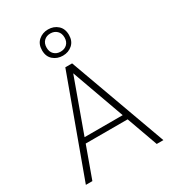

<svg xmlns="http://www.w3.org/2000/svg" viewBox="-225 -1079 1077 1199"><g transform="rotate(-30 313.5 -479.5)"><path d="M34 0 290 -700H339L593 0H545L314 -643L81 0ZM142 -224 157 -262H471L486 -224ZM314 -770Q274 -770 245.5 -794.5Q217 -819 217 -864Q217 -909 245.5 -934Q274 -959 314 -959Q355 -959 383 -934Q411 -909 411 -864Q411 -820 383 -795Q355 -770 314 -770ZM314 -799Q343 -799 361 -816.5Q379 -834 379 -864Q379 -895 360.5 -912.5Q342 -930 314 -930Q286 -930 268 -912.5Q250 -895 250 -864Q250 -834 268 -816.5Q286 -799 314 -799Z"/></g></svg>

Font: DM Sans 12pt ExtraLight
Style: Regular
Weight: 250
Version: Version 4.004;gftools[0.9.30]